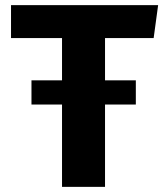

<svg xmlns="http://www.w3.org/2000/svg" viewBox="-20 -731 655 751"><path d="M103.1 -322.1V-416.9H222.6V-582.1H23.1V-710.8H598.5L581 -582.1H390.8V-416.9H511.3V-322.1H390.8V0H222.6V-322.1Z"/></svg>

Font: Fira Code
Style: Bold
Weight: 700
Monospace: yes
Designer: Carrois Corporate, Edenspiekermann AG, Nikita Prokopov
Foundry: Carrois Corporate, Edenspiekermann AG, Nikita Prokopov
Version: Version 6.000; ttfautohint (v1.8.2) -l 8 -r 50 -G 200 -x 14 